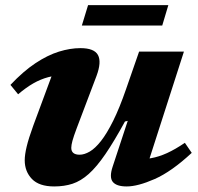

<svg xmlns="http://www.w3.org/2000/svg" viewBox="-20 -692 750 726"><path d="M406 -62 463 -235 452.5 -232.5Q411.5 -157.5 378.5 -109.2Q345.5 -61 315.5 -34.2Q285.5 -7.5 254.2 2.8Q223 13 185 13Q128 13 100.8 -15.2Q73.5 -43.5 73.5 -86Q73.5 -107 80.8 -137.5Q88 -168 106 -217.5L194 -455L225.5 -407.5Q191.5 -408 162.5 -400.2Q133.5 -392.5 106 -376.8Q78.5 -361 48.5 -335.5L19.5 -371Q68 -422.5 114 -453Q160 -483.5 202.8 -496.8Q245.5 -510 284 -510Q336.5 -510 350.5 -483.8Q364.5 -457.5 345 -405L270 -207Q258.5 -176.5 254 -159.8Q249.5 -143 249.5 -133Q249.5 -120 257.5 -113.5Q265.5 -107 281 -107Q299 -107 319.5 -119Q340 -131 362 -159Q384 -187 408 -235.2Q432 -283.5 457 -356L506 -497H675.5L527 -35.5L488.5 -89.5Q521 -88.5 550.8 -93.8Q580.5 -99 611.8 -113.2Q643 -127.5 679 -152L705 -114Q628.5 -43 564.8 -15Q501 13 459 13Q420.5 13 406.5 -4.2Q392.5 -21.5 406 -62ZM289.5 -595.5 313 -672.5H616.5L593.5 -595.5Z"/></svg>

Font: Newsreader 9pt
Style: Bold Italic
Weight: 700
Italic angle: -17°
Designer: Hugues Gentile
Foundry: Production Type
Version: Version 1.003